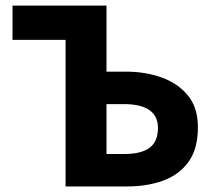

<svg xmlns="http://www.w3.org/2000/svg" viewBox="-20 -672 770 692"><path d="M216.4 0V-528.2H25.1V-651.8H363.8V-413.8H434.2Q503.6 -413.8 562.4 -392.8Q621.1 -371.8 657.2 -328Q693.3 -284.1 693.3 -213.4Q693.3 -134.8 659.1 -88.1Q624.8 -41.4 567.2 -20.7Q509.6 0 438.9 0ZM363.8 -117H430.2Q488.1 -117 518.7 -139.1Q549.3 -161.2 549.3 -211.4Q549.3 -253.6 518.5 -275.2Q487.7 -296.8 425.5 -296.8H363.8Z"/></svg>

Font: Source Sans 3 Variable
Style: Regular
Weight: 200
Designer: Paul D. Hunt
Foundry: Adobe Systems Incorporated
Version: Version 3.026